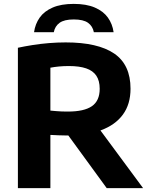

<svg xmlns="http://www.w3.org/2000/svg" viewBox="-20 -967 766 987"><path d="M72 0V-721.5Q107 -729 147.8 -735.5Q188.5 -742 232 -745.5Q275.5 -749 317.5 -749Q483 -749 567 -691.8Q651 -634.5 651 -511Q651 -431.5 611.8 -378Q572.5 -324.5 499.2 -297.5Q426 -270.5 324 -270.5Q301 -270.5 280.8 -271.5Q260.5 -272.5 239 -273.5V0ZM528.5 0 278.5 -343H462L715.5 0ZM329 -393.5Q412.5 -393.5 452.5 -421.2Q492.5 -449 492.5 -510.5Q492.5 -552 475.2 -577.8Q458 -603.5 423 -615.5Q388 -627.5 334 -627.5Q306.5 -627.5 283.2 -625.2Q260 -623 239 -619V-398.5Q254.5 -397 268.8 -395.8Q283 -394.5 297.8 -394Q312.5 -393.5 329 -393.5ZM155 -801.5Q161 -844 184.2 -876.8Q207.5 -909.5 250.8 -928.2Q294 -947 359 -947Q424 -947 467.5 -928.2Q511 -909.5 534.5 -876.8Q558 -844 564 -801.5H462.5Q456.5 -832.5 432.5 -849.8Q408.5 -867 359 -867Q310.5 -867 286.5 -849.8Q262.5 -832.5 256.5 -801.5Z"/></svg>

Font: Encode Sans SC SemiExpanded
Style: Bold
Weight: 700
Width: 6
Designer: Multiple Designers
Foundry: Impallari Type
Version: Version 3.002